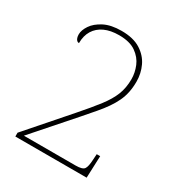

<svg xmlns="http://www.w3.org/2000/svg" viewBox="-171 -843 901 961"><g transform="rotate(30 279.5 -362.0)"><path d="M57 0V-22L259 -253Q316 -318 350.5 -363Q385 -408 401 -448.5Q417 -489 417 -539Q417 -576 402 -612.5Q387 -649 351.5 -674Q316 -699 254 -699Q205 -699 170.5 -683Q136 -667 117.5 -637Q99 -607 99 -564Q92 -564 87 -568.5Q82 -573 79 -581.5Q76 -590 76 -602Q76 -626 95 -654.5Q114 -683 153.5 -703.5Q193 -724 254 -724Q322 -724 364 -697.5Q406 -671 425.5 -629.5Q445 -588 445 -541Q445 -507 439 -478.5Q433 -450 421 -424.5Q409 -399 390.5 -372Q372 -345 346.5 -315.5Q321 -286 289 -249L92 -25H391Q430 -25 440 -39Q450 -53 452 -95L454 -127H474L469 0Z"/></g></svg>

Font: Noto Rashi Hebrew Thin
Style: Regular
Weight: 250
Version: Version 1.006